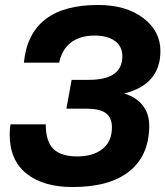

<svg xmlns="http://www.w3.org/2000/svg" viewBox="-20 -742 665 772"><path d="M272 10Q154 10 86.5 -44Q19 -98 19 -201Q19 -221 22 -242H164Q164 -173 195 -143Q226 -113 290 -113Q354 -113 392 -143Q430 -173 430 -230Q430 -269 405.5 -287Q381 -305 329 -305H247L268 -421H338Q472 -421 472 -516Q472 -555 442.5 -577Q413 -599 360 -599Q303 -599 266 -571.5Q229 -544 218 -490H76Q99 -722 374 -722Q487 -722 556 -669.5Q625 -617 625 -537Q625 -402 479 -366Q527 -352 553.5 -318.5Q580 -285 580 -237Q580 -118 501 -54Q422 10 272 10Z"/></svg>

Font: Creato Display ExtraBold
Style: Italic
Weight: 800
Italic angle: -10°
Version: Version 1.000